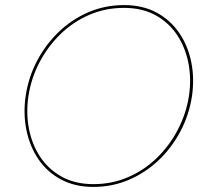

<svg xmlns="http://www.w3.org/2000/svg" viewBox="-20 -728 791 756"><path d="M92 -350Q103 -421 136 -483.5Q169 -546 218.5 -594Q268 -642 331.5 -669.5Q395 -697 468 -697Q540 -697 592.5 -668Q645 -639 677.5 -590Q710 -541 722 -479Q734 -417 724 -350Q713 -280 680 -217Q647 -154 597.5 -106Q548 -58 484.5 -30.5Q421 -3 348 -3Q276 -3 223.5 -32Q171 -61 138.5 -110Q106 -159 94 -221Q82 -283 92 -350ZM81 -350Q71 -280 84 -216Q97 -152 131 -101.5Q165 -51 220 -21.5Q275 8 348 8Q422 8 487.5 -20Q553 -48 605 -97.5Q657 -147 691 -212Q725 -277 736 -350Q746 -420 733 -484Q720 -548 685.5 -598.5Q651 -649 596.5 -678.5Q542 -708 468 -708Q394 -708 328.5 -680Q263 -652 211.5 -602.5Q160 -553 126 -488.5Q92 -424 81 -350Z"/></svg>

Font: Jost* 200 Hairline Italic
Style: Italic
Weight: 100
Italic angle: -10°
Version: Version 3.200; ttfautohint (v0.97) -l 8 -r 50 -G 200 -x 14 -